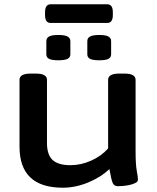

<svg xmlns="http://www.w3.org/2000/svg" viewBox="-20 -868 733 895"><path d="M273 7Q71 7 71 -184V-496Q71 -510 83.5 -517.5Q96 -525 124 -525H146Q174 -525 186.5 -517.5Q199 -510 199 -496V-201Q199 -147 225 -122.5Q251 -98 308 -98Q357 -98 404.5 -119Q452 -140 484 -176V-496Q484 -510 496.5 -517.5Q509 -525 537 -525H559Q587 -525 599.5 -517.5Q612 -510 612 -496V-166Q612 -101 617.5 -72Q623 -43 623 -31Q623 -21 611 -15Q599 -9 582.5 -5.5Q566 -2 551 -1Q536 0 529 0Q511 0 504.5 -17Q498 -34 490 -80Q449 -41 390 -17Q331 7 273 7ZM443 -587Q413 -587 400 -593.5Q387 -600 387 -615V-676Q387 -691 400 -698Q413 -705 443 -705Q472 -705 485 -698Q498 -691 498 -676V-615Q498 -600 485 -593.5Q472 -587 443 -587ZM252 -587Q222 -587 209 -593.5Q196 -600 196 -615V-676Q196 -691 209 -698Q222 -705 252 -705Q281 -705 294.5 -698Q308 -691 308 -676V-615Q308 -600 294.5 -593.5Q281 -587 252 -587ZM216 -761Q190 -761 190 -798V-811Q190 -848 216 -848H480Q506 -848 506 -811V-798Q506 -761 480 -761Z"/></svg>

Font: Asap Expanded SemiBold
Style: Regular
Weight: 600
Width: 7
Designer: Pablo Cosgaya
Foundry: Omnibus-Type
Version: Version 3.001; ttfautohint (v1.8.4.7-5d5b)